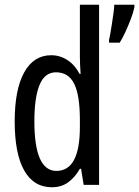

<svg xmlns="http://www.w3.org/2000/svg" viewBox="-20 -780 587 810"><path d="M199 10Q122 10 82 -61Q42 -132 42 -268Q42 -402 82 -474.5Q122 -547 196 -547Q233 -547 264.5 -526.5Q296 -506 316 -468H320Q317 -513 317 -542V-760H398V0H333L322 -68H317Q295 -30 266.5 -10Q238 10 199 10ZM218 -59Q317 -59 317 -244V-274Q317 -378 293 -426.5Q269 -475 216 -475Q169 -475 147 -422Q125 -369 125 -268Q125 -59 218 -59ZM547 -750Q543 -729 532 -700Q521 -671 508.5 -644Q496 -617 485 -600H440V-611Q442 -619 445.5 -638.5Q449 -658 452.5 -681.5Q456 -705 459 -726.5Q462 -748 462 -760H547Z"/></svg>

Font: Noto Sans Bengali ExtraCondensed
Style: Regular
Weight: 400
Width: 2
Designer: Jelle Bosma - Monotype Design Team
Foundry: Monotype Imaging Inc.
Version: Version 2.003; ttfautohint (v1.8.4.7-5d5b)